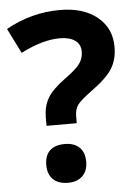

<svg xmlns="http://www.w3.org/2000/svg" viewBox="-53 -765 583 819"><g transform="rotate(-5 238.5 -355.5)"><path d="M134.8 -236.8V-272.9Q134.8 -319.8 154.8 -354.5Q174.8 -389.2 228 -428.2Q279.3 -464.8 295.7 -487.8Q312 -510.7 312 -539.1Q312 -570.8 288.6 -587.4Q265.1 -604 223.1 -604Q149.9 -604 56.2 -556.2L2.9 -663.1Q111.8 -724.1 233.9 -724.1Q334.5 -724.1 393.8 -675.8Q453.1 -627.4 453.1 -546.9Q453.1 -493.2 428.7 -454.1Q404.3 -415 335.9 -366.2Q289.1 -331.5 276.6 -313.5Q264.2 -295.4 264.2 -266.1V-236.8ZM119.1 -69.8Q119.1 -110.8 141.1 -131.8Q163.1 -152.8 205.1 -152.8Q245.6 -152.8 267.8 -131.3Q290 -109.9 290 -69.8Q290 -31.2 267.6 -9Q245.1 13.2 205.1 13.2Q164.1 13.2 141.6 -8.5Q119.1 -30.3 119.1 -69.8Z"/></g></svg>

Font: Samim FD
Style: Bold-FD
Weight: 700
Foundry: DejaVu fonts team - Redesigned by Saber Rastikerdar
Version: Version 4.0.1